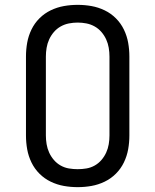

<svg xmlns="http://www.w3.org/2000/svg" viewBox="-20 -763 640 791"><path d="M300 8Q271 8 243 3Q215 -2 189 -14.5Q163 -27 142.5 -47.5Q122 -68 109.5 -94Q97 -120 92 -148Q87 -176 87 -205V-530Q87 -559 92 -587Q97 -615 109.5 -641Q122 -667 142.5 -687.5Q163 -708 189 -720.5Q215 -733 243 -738Q271 -743 300 -743Q329 -743 357 -738Q385 -733 411 -720.5Q437 -708 457.5 -687.5Q478 -667 490.5 -641Q503 -615 508 -587Q513 -559 513 -530V-205Q513 -176 508 -148Q503 -120 490.5 -94Q478 -68 457.5 -47.5Q437 -27 411 -14.5Q385 -2 357 3Q329 8 300 8ZM300 -66Q318 -66 336 -69Q354 -72 370 -81Q386 -90 398 -104Q410 -118 417.5 -134.5Q425 -151 428 -169Q431 -187 431 -205V-530Q431 -548 428 -566Q425 -584 417.5 -600.5Q410 -617 398 -631Q386 -645 370 -654Q354 -663 336 -666.5Q318 -670 300 -670Q282 -670 264 -666.5Q246 -663 230 -654Q214 -645 202 -631Q190 -617 182.5 -600.5Q175 -584 172 -566Q169 -548 169 -530V-205Q169 -187 172 -169Q175 -151 182.5 -134.5Q190 -118 202 -104Q214 -90 230 -81Q246 -72 264 -69Q282 -66 300 -66Z"/></svg>

Font: Iosevka Plex Etoile
Style: Regular
Weight: 400
Designer: Belleve Invis
Foundry: Belleve Invis
Version: Version 25.1.1; ttfautohint (v1.8.4)